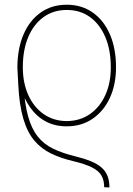

<svg xmlns="http://www.w3.org/2000/svg" viewBox="-20 -574 571 825"><path d="M450.2 231.4 427.7 230.5Q427.7 201.2 416.3 180.9Q404.8 160.6 376 145.8Q347.2 130.9 293.9 118.2Q241.7 106 200 85.9Q158.2 65.9 128.2 30.8Q98.1 -4.4 80.6 -62.5Q63 -120.6 58.6 -209L54.7 -284.2L78.1 -270.5L81.1 -209Q85.9 -127.4 100.8 -74Q115.7 -20.5 142.1 12.5Q168.5 45.4 207.5 64.5Q246.6 83.5 299.8 96.7Q341.3 106.9 370.1 118.7Q398.9 130.4 416.5 146Q434.1 161.6 442.1 182.6Q450.2 203.6 450.2 231.4ZM266.6 -31.2Q214.8 -31.2 175.5 -52.7Q136.2 -74.2 109.1 -113Q82 -151.9 66.4 -204.1Q64 -216.3 62 -229.2Q60.1 -242.2 58.3 -255.9Q56.6 -269.5 54.7 -283.2V-285.2Q55.2 -366.2 81.3 -426.5Q107.4 -486.8 155 -520.3Q202.6 -553.7 266.6 -553.7Q331.1 -553.7 378.7 -520Q426.3 -486.3 452.4 -426Q478.5 -365.7 478.5 -285.2V-284.2Q478.5 -211.4 452.4 -154.3Q426.3 -97.2 378.7 -64.2Q331.1 -31.2 266.6 -31.2ZM266.6 -53.7Q324.2 -54.2 366.7 -84Q409.2 -113.8 432.6 -165.5Q456.1 -217.3 456.1 -283.2V-285.2Q456.1 -359.4 432.6 -414.6Q409.2 -469.7 366.9 -500.5Q324.7 -531.2 266.6 -531.2Q209.5 -531.2 167 -500.5Q124.5 -469.7 101.3 -414.6Q78.1 -359.4 78.1 -285.2V-284.2Q78.1 -218.3 101.3 -166.3Q124.5 -114.3 167 -84.2Q209.5 -54.2 266.6 -53.7Z"/></svg>

Font: Inter 28pt Thin
Style: Regular
Weight: 250
Designer: Rasmus Andersson
Foundry: rsms
Version: Version 4.001;git-66647c0bb